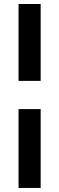

<svg xmlns="http://www.w3.org/2000/svg" viewBox="-20 -740 293 950"><path d="M71.8 -339.8V-720.2H181.2V-339.8ZM71.8 189.9V-200.2H181.2V189.9Z"/></svg>

Font: Fixel Text SemiBold
Style: Regular
Weight: 600
Width: 4
Designer: AlfaBravo + MacPaw
Foundry: Kyrylo Tkachov, Marchela Mozhyna, Serhii Makarenko, Maria Weinstein, Zakhar Kryvoshyya
Version: Version 1.211